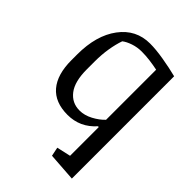

<svg xmlns="http://www.w3.org/2000/svg" viewBox="-221 -645 972 972"><g transform="rotate(45 265.0 -159.0)"><path d="M386.2 -56.6 381.3 -58.6Q350.1 -23.4 312.5 -6.3Q274.9 10.7 230.5 10.7Q140.6 10.7 94.7 -43.2Q48.8 -97.2 48.8 -199.7V-240.2Q48.8 -376.5 109.9 -458.5Q170.9 -540.5 271 -540.5Q313.5 -540.5 369.6 -531Q425.8 -521.5 474.1 -509.3V223.1L321.3 212.4L311.5 164.6L386.2 147.9ZM136.7 -221.2Q136.7 -134.3 169.9 -91.1Q203.1 -47.9 257.8 -47.9Q293 -47.9 328.1 -66.7Q363.3 -85.4 386.2 -109.9V-468.3Q359.4 -474.1 329.1 -478Q298.8 -481.9 270 -481.9Q238.8 -481.9 209.7 -472.2Q180.7 -462.4 163.1 -448.7Q150.9 -414.1 143.8 -370.4Q136.7 -326.7 136.7 -279.3Z"/></g></svg>

Font: Noticia Text
Style: Regular
Weight: 400
Designer: JM Sole
Foundry: JM Sole
Version: Version 1.003